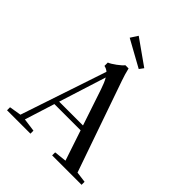

<svg xmlns="http://www.w3.org/2000/svg" viewBox="-234 -989 1124 1124"><g transform="rotate(45 327.5 -427.0)"><path d="M393.1 -715.8 226.1 -808.1 255.4 -853.5 412.6 -742.2ZM18.6 0V-24.9L92.3 -37.1L271 -570.8Q257.8 -583 238.3 -586.9V-614.7Q255.4 -621.1 284.2 -642.3Q313 -663.6 321.8 -676.3H348.6Q358.4 -635.3 372.1 -596.7L568.4 -33.7L635.7 -24.9V0H392.1V-24.9L469.2 -33.2L406.2 -221.7H189L130.4 -36.1L212.4 -24.9V0ZM320.8 -476.1Q307.1 -517.6 291.5 -544.4L198.7 -251.5H396Z"/></g></svg>

Font: Elstob
Style: Regular
Weight: 400
Designer: Peter S. Baker
Version: Version 1.015